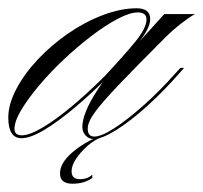

<svg xmlns="http://www.w3.org/2000/svg" viewBox="-74 -327 491 464"><path d="M-22 7Q-54 7 -54 -43Q-54 -75 -34.5 -112Q-15 -149 17.5 -183.5Q50 -218 90.5 -246Q131 -274 174.5 -290.5Q218 -307 256 -307Q289 -307 289 -281Q289 -258 259 -222Q229 -186 184 -138Q148 -102 108.5 -68.5Q69 -35 34.5 -14Q0 7 -22 7ZM-21 0Q-3 0 28.5 -18.5Q60 -37 99 -69.5Q138 -102 179 -143Q224 -191 252 -225Q280 -259 280 -280Q280 -297 259 -297Q240 -297 210.5 -281.5Q181 -266 147.5 -240.5Q114 -215 81 -184Q48 -153 21 -121Q-6 -89 -22.5 -61.5Q-39 -34 -39 -15Q-39 0 -21 0ZM371 -163 363 -154Q323 -108 282 -71Q241 -34 206.5 -12.5Q172 9 152 9Q141 9 133 0.5Q125 -8 125 -20Q125 -53 160.5 -108Q196 -163 260 -229H265L323 -293H397Q380 -283 361.5 -268.5Q343 -254 327 -238Q255 -166 214 -123Q173 -80 155.5 -56Q138 -32 138 -16Q138 3 154 3Q171 3 202 -17Q233 -37 272 -71.5Q311 -106 351 -151L362 -163ZM149 95V103Q130 117 101 117Q71 117 71 92Q71 67 100.5 41.5Q130 16 172 0L171 5Q154 11 137.5 25.5Q121 40 110 56.5Q99 73 99 87Q99 106 119 106Q138 106 149 95Z"/></svg>

Font: Ballet 24pt
Style: Regular
Weight: 400
Designer: Maximiliano R. Sproviero
Foundry: Omnibus-Type
Version: Version 1.100